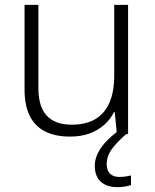

<svg xmlns="http://www.w3.org/2000/svg" viewBox="-20 -552 636 790"><path d="M507 -532V0H461L452 -91H449Q435 -62 409.5 -39Q384 -16 349 -3Q314 10 268 10Q207 10 165 -11.5Q123 -33 102 -76Q81 -119 81 -184V-532H138V-189Q138 -113 172.5 -76Q207 -39 275 -39Q334 -39 372.5 -62Q411 -85 430.5 -130Q450 -175 450 -242V-532ZM419 123Q419 149 432.5 162.5Q446 176 471 176Q486 176 498.5 174Q511 172 519 170V210Q508 213 494.5 215.5Q481 218 463 218Q419 218 394.5 195.5Q370 173 370 130Q370 104 382.5 78.5Q395 53 417 30Q439 7 466 -13L499 0Q465 29 442 59Q419 89 419 123Z"/></svg>

Font: Noto Sans Georgian Light
Style: Regular
Weight: 300
Version: Version 2.002